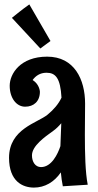

<svg xmlns="http://www.w3.org/2000/svg" viewBox="-20 -825 443 871"><path d="M378 13C367 -42 365 -129 365 -214C365 -264 366 -314 366 -355C366 -465 317 -568 194 -568C72 -568 24 -490 24 -436C24 -381 54 -341 94 -341C133 -341 161 -365 161 -409C161 -409 160 -442 128 -462C141 -480 161 -495 191 -495C232 -495 254 -471 259 -382C246 -354 224 -328 196 -305C150 -267 21 -241 21 -109C21 -2 83 26 134 26C183 26 226 1 256 -43C258 -21 261 0 265 20ZM254 -162C242 -126 214 -67 166 -67C140 -67 125 -91 125 -120C125 -163 182 -203 221 -231C234 -240 247 -253 258 -266ZM113 -805C80 -782 34 -744 34 -744L163 -605L209 -639Z"/></svg>

Font: Rum Raisin
Style: Regular
Weight: 400
Designer: Astigmatic (AOETI)
Foundry: Astigmatic (AOETI)
Version: Version 1.000